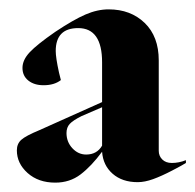

<svg xmlns="http://www.w3.org/2000/svg" viewBox="-20 -796 417 410"><path d="M198 -472Q175 -441 152 -423.5Q129 -406 98 -406Q62 -406 39 -426.5Q16 -447 16 -475Q16 -489 25.5 -497.5Q35 -506 64 -518L198 -578V-663Q198 -736 147 -736Q99 -736 99 -687Q99 -673 106 -641L110 -625Q96 -614 73 -614Q53 -614 40.5 -624Q28 -634 28 -651Q28 -668 43.5 -684.5Q59 -701 98 -728Q137 -754 162.5 -765Q188 -776 212 -776Q259 -776 289 -747Q319 -718 319 -667V-474Q319 -463 326.5 -455.5Q334 -448 347 -448Q362 -448 377 -454V-448Q371 -444 348 -432Q325 -420 307 -413.5Q289 -407 274 -407Q241 -407 220.5 -425Q200 -443 198 -472ZM164 -466Q187 -466 198 -485V-567L154 -548Q136 -539 129 -531.5Q122 -524 122 -512Q122 -493 134.5 -479.5Q147 -466 164 -466Z"/></svg>

Font: Nyght Serif Bold
Style: Regular
Weight: 700
Designer: Maksym Kobuzan
Version: Version 0.410